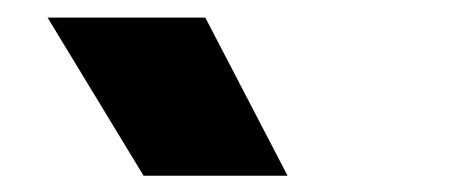

<svg xmlns="http://www.w3.org/2000/svg" viewBox="-20 -790 540 224"><path d="M147.5 -585 35.5 -769.5H219.5L315.5 -585Z"/></svg>

Font: Geologica Thin Roman ExtraBold
Style: Regular
Weight: 800
Version: Version 1.010;gftools[0.9.28]